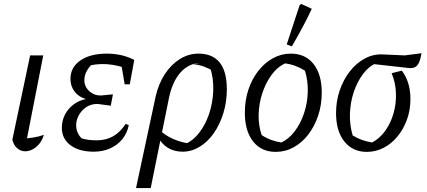

<svg xmlns="http://www.w3.org/2000/svg" viewBox="-20 -767 2183 981"><path d="M111 -25 95 -59Q124 -60 151.5 -64.5Q179 -69 204 -78Q196 -51 181 -32.5Q166 -14 147 -4Q128 6 109 6Q87 6 69 -8.5Q51 -23 43 -53L134 -484H201Z M459 8Q384 8 340 -25Q296 -58 296 -114Q296 -150 311.5 -180.5Q327 -211 355 -232.5Q383 -254 419 -261Q383 -271 361.5 -298.5Q340 -326 340 -364Q340 -423 390.5 -458Q441 -493 526 -493Q563 -493 597.5 -485.5Q632 -478 666 -461L646 -410Q584 -435 527 -439Q470 -443 412 -426L462 -450Q438 -430 424.5 -406.5Q411 -383 411 -357Q411 -325 435.5 -302Q460 -279 495 -279L557 -285L546 -227L478 -236Q443 -236 417.5 -217.5Q392 -199 379 -171Q366 -143 370 -113Q374 -83 397 -60Q430 -50 473 -50Q522 -50 558.5 -71Q595 -92 622 -134L638 -128Q630 -87 605.5 -56.5Q581 -26 543 -9Q505 8 459 8ZM617 -336 596 -461H666L643 -336Z M675 194 775 -273Q790 -339 822 -388Q854 -437 898.5 -465Q943 -493 994 -493Q1066 -493 1102.5 -447.5Q1139 -402 1139 -311Q1139 -246 1121 -188Q1103 -130 1072 -86Q1041 -42 1000 -17Q959 8 913 8Q871 8 839 -11Q807 -30 790 -64L798 -100Q858 -46 952 -33L919 -28Q963 -45 996 -86.5Q1029 -128 1048 -184Q1067 -240 1069.5 -302Q1072 -364 1054 -422L1076 -401Q1050 -416 1024 -426Q998 -436 967 -439L1002 -446Q943 -442 902.5 -397Q862 -352 844 -270L750 194Z M1389 9Q1315 9 1273 -44.5Q1231 -98 1231 -191Q1231 -254 1249 -308.5Q1267 -363 1299.5 -404.5Q1332 -446 1374.5 -469.5Q1417 -493 1466 -493Q1540 -493 1582 -440Q1624 -387 1624 -294Q1624 -231 1605.5 -176Q1587 -121 1555 -79.5Q1523 -38 1480.5 -14.5Q1438 9 1389 9ZM1418 -39Q1456 -57 1486 -96.5Q1516 -136 1533.5 -188.5Q1551 -241 1552.5 -298Q1554 -355 1538 -406Q1514 -421 1488.5 -430.5Q1463 -440 1436 -443Q1397 -425 1367.5 -384.5Q1338 -344 1320.5 -291.5Q1303 -239 1301.5 -182.5Q1300 -126 1317 -77Q1339 -62 1364.5 -52.5Q1390 -43 1418 -39ZM1471 -530 1445 -540 1511 -741 1519 -747 1573 -722Q1552 -677 1526.5 -629Q1501 -581 1471 -530Z M1854 9Q1782 9 1739.5 -44Q1697 -97 1697 -189Q1697 -251 1716 -306Q1735 -361 1767.5 -402.5Q1800 -444 1843 -467.5Q1886 -491 1934 -489L2048 -484L2134 -495Q2128 -463 2120.5 -447Q2113 -431 2102.5 -425Q2092 -419 2078 -419Q2073 -419 2067.5 -419.5Q2062 -420 2055 -421L1858 -443L1905 -445Q1866 -430 1836 -390.5Q1806 -351 1788 -298Q1770 -245 1768 -186.5Q1766 -128 1782 -75Q1803 -62 1827 -53Q1851 -44 1881 -39Q1920 -59 1948.5 -99Q1977 -139 1991 -189Q2005 -239 2003 -292Q2001 -345 1981 -393L2033 -406Q2054 -379 2065.5 -342.5Q2077 -306 2077 -261Q2077 -205 2059.5 -156.5Q2042 -108 2011.5 -70.5Q1981 -33 1940.5 -12Q1900 9 1854 9Z"/></svg>

Font: Piazzolla 24pt
Style: Italic
Weight: 400
Italic angle: -11.3°
Designer: Juan Pablo del Peral
Foundry: Huerta Tipografica
Version: Version 2.005